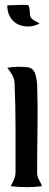

<svg xmlns="http://www.w3.org/2000/svg" viewBox="-20 -766 203 791"><path d="M10 -744Q25 -744 39.5 -745Q54 -746 69 -746Q77 -746 83.5 -746Q90 -746 98 -744Q103 -726 103 -715.5Q103 -705 105 -698.5Q107 -692 114.5 -686Q122 -680 143 -670Q132 -663 120 -660Q108 -657 96 -657Q56 -657 33 -681Q10 -705 10 -744ZM10 -487Q22 -489 34 -490Q46 -491 58 -491Q66 -491 81 -490Q96 -489 103 -487Q121 -479 126.5 -457.5Q132 -436 133 -419Q136 -327 134.5 -236Q133 -145 133 -53Q133 -38 140.5 -25.5Q148 -13 153 1Q137 3 122 4Q107 5 91 5Q74 5 57.5 4Q41 3 24 1Q32 -13 38 -27.5Q44 -42 44 -58Q44 -149 44 -241Q44 -333 40 -424Q39 -443 30 -458Q21 -473 10 -487Z"/></svg>

Font: Augsburger Schrift CAT
Style: Regular
Weight: 400
Designer: Peter Wiegel nach Roos&Junge Offenbach
Foundry: CAT-Fonts, Peter Wiegel
Version: Version 1.000